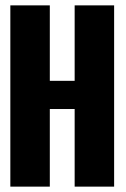

<svg xmlns="http://www.w3.org/2000/svg" viewBox="-20 -695 470 715"><path d="M18.5 0V-675H165.5V-394H258V-675H405V0H258V-289H165.5V0Z"/></svg>

Font: Anybody Condensed Regular
Style: Bold
Weight: 700
Width: 3
Designer: Tyler Finck
Foundry: Etcetera Type Company
Version: Version 1.010; ttfautohint (v1.8.3) -l 8 -r 50 -G 200 -x 14 